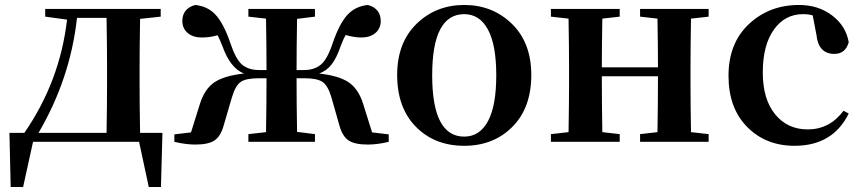

<svg xmlns="http://www.w3.org/2000/svg" viewBox="-20 -571 3475 773"><path d="M135 -36H409Q411 -150 411 -235V-300Q411 -385 409 -499H290Q263 -254 135 -36ZM544 -36H634L628 182H579L540 0H113L73 182H23L18 -36H78Q221 -243 250 -492L162 -504V-535H627V-504L544 -495Q542 -381 542 -300V-235Q542 -150 544 -36Z M1478 -38 1545 -30V0Q1499 11 1461 11Q1408 11 1383.5 -5.5Q1359 -22 1347 -64L1314 -180Q1300 -227 1278 -241.5Q1256 -256 1205 -256H1174Q1174 -152 1176 -40L1248 -31V0H980V-31L1051 -39Q1053 -153 1053 -256H1022Q971 -256 949.5 -241.5Q928 -227 914 -180L880 -64Q868 -22 843.5 -5.5Q819 11 766 11Q728 11 682 0V-30L749 -38L785 -153Q804 -213 843 -239.5Q882 -266 962 -275Q907 -297 876 -384Q865 -412 856 -429Q825 -420 792 -420Q758 -420 736.5 -437.5Q715 -455 714 -485Q714 -537 766 -551Q816 -546 848 -511.5Q880 -477 907 -399Q929 -332 955 -310.5Q981 -289 1023 -289H1053Q1053 -384 1051 -496L980 -504V-535H1248V-504L1176 -495Q1174 -383 1174 -289H1204Q1245 -289 1271.5 -310.5Q1298 -332 1320 -399Q1347 -477 1379 -511.5Q1411 -546 1461 -551Q1513 -537 1513 -485Q1512 -455 1490.5 -437.5Q1469 -420 1435 -420Q1407 -420 1372 -430Q1362 -414 1351 -384Q1335 -337 1315 -311.5Q1295 -286 1265 -275Q1345 -266 1384 -239.5Q1423 -213 1442 -153Z M1849 16Q1730 16 1654.5 -60.5Q1579 -137 1579 -269Q1579 -399 1657 -475Q1735 -551 1849 -551Q1963 -551 2041 -475Q2119 -399 2119 -269Q2119 -137 2043 -60.5Q1967 16 1849 16ZM1849 -21Q1911 -21 1944.5 -83Q1978 -145 1978 -268Q1978 -390 1944.5 -452Q1911 -514 1849 -514Q1720 -514 1720 -268Q1720 -21 1849 -21Z M2833 -504 2762 -496Q2760 -382 2760 -300V-235Q2760 -153 2762 -39L2833 -31V0H2557V-31L2627 -39Q2629 -153 2629 -264H2403Q2403 -153 2405 -39L2475 -31V0H2198V-31L2269 -39Q2271 -153 2271 -235V-300Q2271 -382 2269 -496L2198 -504V-535H2475V-504L2405 -496Q2403 -384 2403 -300H2629Q2629 -386 2627 -496L2557 -504V-535H2833Z M3267 -431 3252 -509Q3236 -514 3213 -514Q3140 -514 3095.5 -451.5Q3051 -389 3051 -279Q3051 -172 3100.5 -111Q3150 -50 3232 -50Q3320 -50 3376 -125L3397 -114Q3333 16 3179 16Q3063 16 2988 -60Q2913 -136 2913 -266Q2913 -397 2995 -474Q3077 -551 3197 -551Q3275 -551 3330.5 -508.5Q3386 -466 3397 -401Q3384 -354 3339 -354Q3275 -354 3267 -431Z"/></svg>

Font: Swei Spring CJKtc
Style: Bold
Weight: 700
Version: Version 1.021